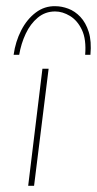

<svg xmlns="http://www.w3.org/2000/svg" viewBox="-20 -600 313 620"><path d="M117 -378H137L90 0H71ZM159 -580Q179 -580 200.5 -572Q222 -564 239.5 -545.5Q257 -527 266.5 -497Q276 -467 272 -423H255Q259 -473 244.5 -503.5Q230 -534 206 -548.5Q182 -563 158 -563Q126 -563 102 -543Q78 -523 63 -491Q48 -459 42 -423H24Q30 -466 48.5 -502Q67 -538 95.5 -559.5Q124 -581 159 -580Z"/></svg>

Font: Josefin Sans Thin Thin
Style: Italic
Weight: 250
Italic angle: -7°
Version: Version 2.000